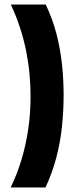

<svg xmlns="http://www.w3.org/2000/svg" viewBox="-20 -729 344 848"><path d="M28 -709H182Q213 -644 230 -577Q247 -510 254 -442.5Q261 -375 261 -309Q261 -242 254 -173Q247 -104 229.5 -36Q212 32 181 99H27Q55 42 74.5 -22.5Q94 -87 104.5 -157.5Q115 -228 115 -303Q115 -351 110.5 -400.5Q106 -450 96 -501Q86 -552 69 -604.5Q52 -657 28 -709Z"/></svg>

Font: Bricolage Grotesque Condensed
Style: Bold
Weight: 700
Width: 3
Designer: Mathieu Triay
Foundry: Atelier Triay
Version: Version 1.001;gftools[0.9.33.dev8+g029e19f]